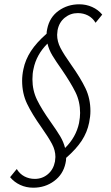

<svg xmlns="http://www.w3.org/2000/svg" viewBox="-20 -678 515 894"><path d="M456 -610 425 -572Q411 -595 389.5 -606Q368 -617 342 -617Q308 -617 281.5 -595.5Q255 -574 248 -537Q246 -523 246 -516Q246 -485 261.5 -455Q277 -425 311 -377Q355 -315 378 -267Q401 -219 401 -161Q401 -136 395 -107Q386 -62 360.5 -23Q335 16 288 57Q288 70 285 82Q274 134 232 165Q190 196 135 196Q102 196 74 183Q46 170 27 147L58 109Q72 132 94 143.5Q116 155 142 155Q177 155 203 133Q229 111 236 74Q238 60 238 53Q238 22 222 -8Q206 -38 173 -85Q129 -147 106 -195Q83 -243 83 -302Q83 -328 89 -356Q98 -400 124 -440Q150 -480 197 -521Q197 -532 200 -544Q211 -598 253 -628Q295 -658 349 -658Q381 -658 409 -645.5Q437 -633 456 -610ZM353 -152Q353 -205 331.5 -248.5Q310 -292 269 -352Q240 -393 224 -419.5Q208 -446 201 -475Q149 -423 136 -357Q131 -336 131 -309Q131 -257 152.5 -213Q174 -169 216 -110Q245 -69 260.5 -43Q276 -17 283 11Q334 -39 348 -105Q353 -132 353 -152Z"/></svg>

Font: Ysabeau Infant Semilight
Style: Italic
Weight: 300
Italic angle: -12°
Designer: Christian Thalmann (Catharsis Fonts)
Version: Version 0.003